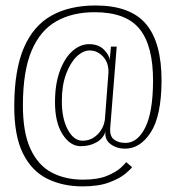

<svg xmlns="http://www.w3.org/2000/svg" viewBox="-20 -682 660 700"><path d="M281 -2.5Q208 -2.5 151.5 -30.8Q95 -59 63.2 -123.5Q31.5 -188 32 -297Q32.5 -427.5 67 -507.8Q101.5 -588 167.5 -625Q233.5 -662 328.5 -662Q455 -662 512.2 -594.5Q569.5 -527 569 -386Q568 -258.5 529.5 -199.2Q491 -140 436 -140Q405.5 -140 383.2 -156.5Q361 -173 364.5 -203Q357.5 -178 332.5 -163.5Q307.5 -149 274.5 -149Q235.5 -149 207.8 -192.8Q180 -236.5 180.5 -312Q181 -377.5 198.5 -424.2Q216 -471 244.2 -496Q272.5 -521 304.5 -521Q340 -521 359.5 -500.5Q379 -480 380 -463.5L384.5 -512H405.5L382 -218Q379 -186.5 395 -173.8Q411 -161 437.5 -161Q481.5 -161 509.5 -217Q537.5 -273 538 -386Q538.5 -514.5 489.2 -576Q440 -637.5 325 -637.5Q243.5 -637.5 185 -604.2Q126.5 -571 95.2 -497.2Q64 -423.5 63.5 -301Q63 -200 90.8 -139.8Q118.5 -79.5 168 -53.2Q217.5 -27 282.5 -27Q336.5 -27 370.2 -41Q404 -55 420.8 -70.8Q437.5 -86.5 440 -91L461.5 -72.5Q456.5 -65 436.5 -48.2Q416.5 -31.5 378.2 -17Q340 -2.5 281 -2.5ZM281 -169Q313 -169 335.8 -192Q358.5 -215 362.5 -247L375.5 -418.5Q376 -454.5 355.2 -476.2Q334.5 -498 307 -498Q282.5 -498 259.2 -475.5Q236 -453 220.8 -411.8Q205.5 -370.5 205.5 -314.5Q205 -251 226.8 -210Q248.5 -169 281 -169Z"/></svg>

Font: Anybody ExtraLight
Style: Regular
Weight: 200
Designer: Tyler Finck
Foundry: Etcetera Type Company
Version: Version 1.010; ttfautohint (v1.8.3) -l 8 -r 50 -G 200 -x 14 